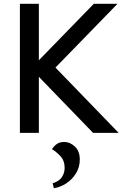

<svg xmlns="http://www.w3.org/2000/svg" viewBox="-20 -701 651 1013"><path d="M85 0V-681H185V0ZM471 0 148 -334V-345L475 -681H600L239 -310L249 -369L606 0ZM264 292 258 266Q293 255 307 233Q321 211 321 185Q321 146 298 122Q275 98 254 86Q268 66 282.5 57Q297 48 320 48Q349 48 375 72Q401 96 401 141Q401 181 381 213.5Q361 246 329.5 266.5Q298 287 264 292Z"/></svg>

Font: Gabarito
Style: Regular
Weight: 400
Designer: Leandro Assis / Alvaro Franca / Felipe Casaprima
Foundry: Naipe Foundry
Version: Version 1.000